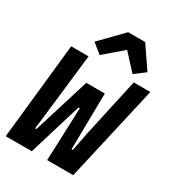

<svg xmlns="http://www.w3.org/2000/svg" viewBox="-222 -1084 1105 1212"><g transform="rotate(30 330.5 -477.5)"><path d="M10 0 84 -698H211L163 -280L146 -136H155L282 -546H417L411 -136H420L447 -274L540 -698H661L502 0H312L327 -386H317L200 0ZM475 -955 583 -797 507 -740 401 -855 267 -740 197 -797 351 -955Z"/></g></svg>

Font: iA Writer Mono V
Style: Regular
Weight: 400
Italic angle: -9.5°
Designer: Mike Abbink, Paul van der Laan, Pieter van Rosmalen
Foundry: Bold Monday
Version: Version 2.000